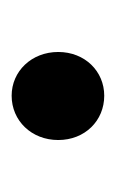

<svg xmlns="http://www.w3.org/2000/svg" viewBox="47 -236 203 338"><g transform="rotate(90 149.0 -67.5)"><path d="M149 14C193 14 227 -21 227 -68C227 -115 193 -149 149 -149C106 -149 72 -115 72 -68C72 -21 106 14 149 14Z"/></g></svg>

Font: Noto Sans JP Medium
Style: Regular
Weight: 500
Designer: Ryoko NISHIZUKA 西塚涼子 (kana, bopomofo & ideographs); Paul D. Hunt (Latin, Greek & Cyrillic); Sandoll Communications 산돌커뮤니
Foundry: Adobe
Version: Version 2.004;hotconv 1.0.118;makeotfexe 2.5.65603